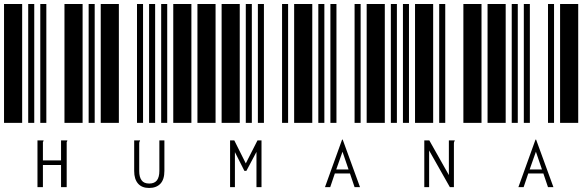

<svg xmlns="http://www.w3.org/2000/svg" viewBox="-20 -610 2920 953"><path d="M0 0V-590H90V0ZM120 0V-590H150V0ZM180 0V-590H210V0ZM300 0V-590H390V0ZM420 0V-590H450V0ZM166 87H196V90Q194 92 193 95Q193 97 193 104V186H283V87H314V90Q312 92 311 95Q311 97 311 104V319H283V209H193V319H166Z M480 0V-590H570V0ZM660 0V-590H690V0ZM720 0V-590H750V0ZM780 0V-590H810V0ZM840 0V-590H930V0ZM720 323Q684 323 665 301Q646 279 646 239V87H675V90Q672 92 672 95Q671 97 671 104V239Q671 269 683 285Q694 301 721 301Q747 301 759 285Q771 269 771 238V87H796V238Q796 281 776 302Q756 323 720 323Z M960 0V-590H1050V0ZM1080 0V-590H1170V0ZM1200 0V-590H1230V0ZM1260 0V-590H1290V0ZM1380 0V-590H1410V0ZM1122 87H1143L1200 201L1258 87H1278V319H1253V144L1203 238H1193L1146 145V319H1122Z M1440 0V-590H1530V0ZM1560 0V-590H1590V0ZM1620 0V-590H1650V0ZM1740 0V-590H1770V0ZM1800 0V-590H1890V0ZM1717 251H1642L1619 319H1593L1678 83H1681L1767 319H1740ZM1710 231 1680 143 1649 231Z M1920 0V-590H1950V0ZM1980 0V-590H2010V0ZM2040 0V-590H2130V0ZM2160 0V-590H2190V0ZM2280 0V-590H2370V0ZM2086 87H2111L2208 259V87H2237V90Q2234 92 2234 95Q2233 97 2233 104V319H2213L2110 137V319H2086Z M2400 0V-590H2490V0ZM2520 0V-590H2550V0ZM2580 0V-590H2610V0ZM2700 0V-590H2730V0ZM2760 0V-590H2850V0ZM2677 251H2602L2579 319H2553L2638 83H2641L2727 319H2700ZM2670 231 2640 143 2609 231Z"/></svg>

Font: Libre Barcode 39 Text
Style: Regular
Weight: 400
Version: Version 1.005; ttfautohint (v1.8.3)